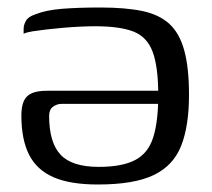

<svg xmlns="http://www.w3.org/2000/svg" viewBox="-20 -487 564 512"><path d="M248 -467Q315 -467 360 -457.5Q405 -448 432 -423Q459 -398 471.5 -352Q484 -306 484 -234Q484 -151 463 -98Q442 -45 389.5 -20Q337 5 241 5Q167 5 122.5 -14.5Q78 -34 57.5 -74.5Q37 -115 37 -179Q37 -203 43.5 -217.5Q50 -232 65 -238.5Q80 -245 106 -245H431Q431 -230 424.5 -220Q418 -210 399 -210H144Q132 -210 121.5 -202.5Q111 -195 111 -178Q111 -107 141.5 -74.5Q172 -42 243 -42Q305 -42 340 -60Q375 -78 388.5 -120.5Q402 -163 402 -233Q402 -309 387 -349Q372 -389 335.5 -403Q299 -417 234 -417Q217 -417 195 -416Q173 -415 149.5 -413Q126 -411 104.5 -408.5Q83 -406 67 -403.5Q51 -401 43 -397V-410Q43 -421 49.5 -432Q56 -443 75 -449Q102 -460 145 -463.5Q188 -467 248 -467Z"/></svg>

Font: Genos Thin
Style: Regular
Weight: 400
Version: Version 1.010